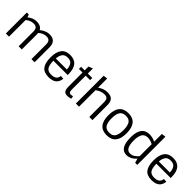

<svg xmlns="http://www.w3.org/2000/svg" viewBox="336 -2227 3701 3701"><g transform="rotate(45 2186.0 -377.0)"><path d="M365 -586Q481 -586 521 -507Q558 -540 609.5 -563Q661 -586 716 -586Q890 -586 890 -407V0H804V-402Q804 -458 780 -487Q756 -516 702 -516Q613 -516 538 -448Q541 -428 541 -407V0H455V-402Q455 -458 431 -487Q407 -516 352 -516Q265 -516 192 -453V0H106V-572H159L181 -515Q265 -586 365 -586Z M1283 14Q1152 14 1096 -60.5Q1040 -135 1040 -286Q1040 -586 1279 -586Q1515 -586 1515 -298V-277H1125Q1126 -159 1161 -107.5Q1196 -56 1283 -56Q1425 -56 1435 -171L1506 -167Q1487 14 1283 14ZM1127 -341H1429Q1424 -425 1391 -470.5Q1358 -516 1280 -516Q1202 -516 1168 -469.5Q1134 -423 1127 -341Z M1585 -513V-572H1683V-676L1769 -710V-572H1890V-513H1769V-134Q1769 -89 1781.5 -70.5Q1794 -52 1818 -52Q1842 -52 1877 -60L1887 -2Q1833 14 1795.5 14Q1758 14 1734 2Q1710 -10 1700 -34Q1683 -70 1683 -131V-513Z M2101 -519Q2196 -586 2291.5 -586Q2387 -586 2427 -541.5Q2467 -497 2467 -406V0H2381V-404Q2381 -464 2358 -490Q2335 -516 2281 -516Q2188 -516 2101 -449V0H2015V-758L2101 -768Z M2781.5 -74.5Q2815 -56 2865 -56Q2915 -56 2948.5 -74.5Q2982 -93 2998 -127.5Q3014 -162 3020.5 -199.5Q3027 -237 3027 -286Q3027 -335 3020.5 -372.5Q3014 -410 2998 -444.5Q2982 -479 2948.5 -497.5Q2915 -516 2865 -516Q2815 -516 2781.5 -497.5Q2748 -479 2731.5 -444.5Q2715 -410 2709 -373Q2703 -336 2703 -286Q2703 -236 2709 -199Q2715 -162 2731.5 -127.5Q2748 -93 2781.5 -74.5ZM3113 -286Q3113 14 2865 14Q2617 14 2617 -286Q2617 -586 2865 -586Q3113 -586 3113 -286Z M3405 14Q3221 14 3221 -286Q3221 -586 3444 -586Q3521 -586 3602 -547V-758L3688 -768V0H3631L3606 -87Q3515 14 3405 14ZM3433 -56Q3523 -56 3602 -152V-479Q3530 -518 3461 -518Q3377 -518 3342 -457Q3307 -396 3307 -286Q3307 -56 3433 -56Z M4091 14Q3960 14 3904 -60.5Q3848 -135 3848 -286Q3848 -586 4087 -586Q4323 -586 4323 -298V-277H3933Q3934 -159 3969 -107.5Q4004 -56 4091 -56Q4233 -56 4243 -171L4314 -167Q4295 14 4091 14ZM3935 -341H4237Q4232 -425 4199 -470.5Q4166 -516 4088 -516Q4010 -516 3976 -469.5Q3942 -423 3935 -341Z"/></g></svg>

Font: Sintony
Style: Regular
Weight: 400
Version: Version 001.001